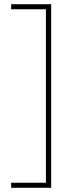

<svg xmlns="http://www.w3.org/2000/svg" viewBox="-20 -734 348 912"><path d="M33 134V158H223V-714H33V-690H198V134Z"/></svg>

Font: Noto Sans Arabic UI Cn Th
Style: Regular
Weight: 100
Width: 3
Designer: Monotype Design Team, Nadine Chahine and Nizar Qandah
Foundry: Monotype Imaging Inc.
Version: Version 2.010